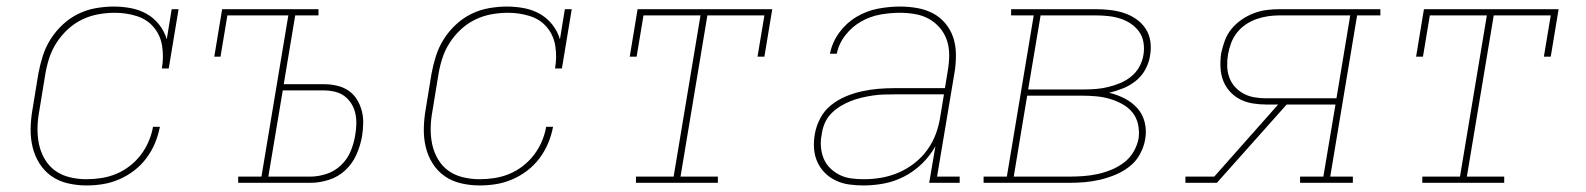

<svg xmlns="http://www.w3.org/2000/svg" viewBox="-20 -558 4840 586"><path d="M244 8Q215 8 187 1.5Q159 -5 137 -20.5Q115 -36 100.5 -59Q86 -82 79.5 -109Q73 -136 73.5 -165Q74 -194 79 -223L97 -333Q102 -360 110.5 -387Q119 -414 134.5 -438.5Q150 -463 171.5 -483Q193 -503 218.5 -515.5Q244 -528 272 -533Q300 -538 327 -538Q354 -538 380 -533Q406 -528 428 -515.5Q450 -503 466 -482.5Q482 -462 489 -438L504 -530H525L495 -349H474Q480 -383 475 -416.5Q470 -450 449.5 -474.5Q429 -499 397 -509Q365 -519 331 -519Q306 -519 280.5 -514.5Q255 -510 231 -498.5Q207 -487 187 -468.5Q167 -450 152.5 -427.5Q138 -405 130 -380Q122 -355 118 -330L100 -220Q95 -194 94.5 -168Q94 -142 99 -118Q104 -94 116.5 -72.5Q129 -51 148.5 -37Q168 -23 193 -17Q218 -11 244 -11Q266 -11 289 -14.5Q312 -18 334 -27Q356 -36 375.5 -51Q395 -66 409.5 -85Q424 -104 433.5 -126Q443 -148 447 -171H468Q463 -145 453 -121Q443 -97 427 -75.5Q411 -54 389.5 -37.5Q368 -21 343.5 -10.5Q319 0 294 4Q269 8 244 8Z M707 0V-19H778L860 -511H674L653 -385H634L658 -530H952V-511H881L846 -301H969Q989 -301 1008.5 -296.5Q1028 -292 1043.5 -281.5Q1059 -271 1069 -255Q1079 -239 1084 -220.5Q1089 -202 1088.5 -181.5Q1088 -161 1085 -142Q1080 -114 1068 -86.5Q1056 -59 1034 -38.5Q1012 -18 983.5 -9Q955 0 927 0ZM799 -19H927Q951 -19 976 -27Q1001 -35 1020.5 -53.5Q1040 -72 1050 -96Q1060 -120 1064 -145Q1067 -161 1067.5 -178.5Q1068 -196 1064.5 -212Q1061 -228 1052.5 -241.5Q1044 -255 1031.5 -264.5Q1019 -274 1002.5 -278Q986 -282 969 -282H843Z M1444 8Q1415 8 1387 1.5Q1359 -5 1337 -20.5Q1315 -36 1300.5 -59Q1286 -82 1279.5 -109Q1273 -136 1273.5 -165Q1274 -194 1279 -223L1297 -333Q1302 -360 1310.5 -387Q1319 -414 1334.5 -438.5Q1350 -463 1371.5 -483Q1393 -503 1418.5 -515.5Q1444 -528 1472 -533Q1500 -538 1527 -538Q1554 -538 1580 -533Q1606 -528 1628 -515.5Q1650 -503 1666 -482.5Q1682 -462 1689 -438L1704 -530H1725L1695 -349H1674Q1680 -383 1675 -416.5Q1670 -450 1649.5 -474.5Q1629 -499 1597 -509Q1565 -519 1531 -519Q1506 -519 1480.5 -514.5Q1455 -510 1431 -498.5Q1407 -487 1387 -468.5Q1367 -450 1352.5 -427.5Q1338 -405 1330 -380Q1322 -355 1318 -330L1300 -220Q1295 -194 1294.5 -168Q1294 -142 1299 -118Q1304 -94 1316.5 -72.5Q1329 -51 1348.5 -37Q1368 -23 1393 -17Q1418 -11 1444 -11Q1466 -11 1489 -14.5Q1512 -18 1534 -27Q1556 -36 1575.5 -51Q1595 -66 1609.5 -85Q1624 -104 1633.5 -126Q1643 -148 1647 -171H1668Q1663 -145 1653 -121Q1643 -97 1627 -75.5Q1611 -54 1589.5 -37.5Q1568 -21 1543.5 -10.5Q1519 0 1494 4Q1469 8 1444 8Z M1921 0V-19H2036L2118 -511H1944L1923 -385H1902L1926 -530H2337L2313 -385H2292L2313 -511H2139L2057 -19H2171V0Z M2615 8Q2593 8 2571.5 5Q2550 2 2531 -7Q2512 -16 2497.5 -30.5Q2483 -45 2474.5 -64Q2466 -83 2464.5 -105Q2463 -127 2467 -149Q2471 -173 2483.5 -197Q2496 -221 2517 -237.5Q2538 -254 2562 -264Q2586 -274 2611.5 -279.5Q2637 -285 2661.5 -287Q2686 -289 2711 -289H2864L2873 -344Q2877 -368 2877 -391Q2877 -414 2870 -435Q2863 -456 2848.5 -473Q2834 -490 2815 -500.5Q2796 -511 2773 -515Q2750 -519 2727 -519Q2697 -519 2666.5 -513.5Q2636 -508 2608.5 -492.5Q2581 -477 2560.5 -451Q2540 -425 2534 -394H2513Q2520 -429 2541.5 -458.5Q2563 -488 2594 -506.5Q2625 -525 2659.5 -531.5Q2694 -538 2727 -538Q2753 -538 2779 -533.5Q2805 -529 2827 -517.5Q2849 -506 2865 -487Q2881 -468 2889 -444.5Q2897 -421 2897.5 -394.5Q2898 -368 2894 -341L2840 -19H2909V0H2816L2835 -112Q2819 -83 2794.5 -59Q2770 -35 2740 -19.5Q2710 -4 2678.5 2Q2647 8 2615 8ZM2616 -11Q2643 -11 2669.5 -15.5Q2696 -20 2722 -31Q2748 -42 2771 -60Q2794 -78 2810.5 -101Q2827 -124 2836.5 -150Q2846 -176 2850 -203L2861 -270H2711Q2694 -270 2677.5 -269.5Q2661 -269 2644 -266.5Q2627 -264 2610 -260Q2593 -256 2576.5 -249.5Q2560 -243 2544.5 -233.5Q2529 -224 2516.5 -211Q2504 -198 2497 -181.5Q2490 -165 2488 -148Q2484 -129 2485.5 -110Q2487 -91 2494 -74Q2501 -57 2514 -44.5Q2527 -32 2543 -24Q2559 -16 2578 -13.5Q2597 -11 2616 -11Z M2982 0V-19H3053L3135 -511H3066V-530H3324Q3346 -530 3368 -527.5Q3390 -525 3410 -518.5Q3430 -512 3447.5 -500Q3465 -488 3476.5 -470.5Q3488 -453 3491 -431.5Q3494 -410 3490 -388Q3487 -367 3476 -346.5Q3465 -326 3447 -311.5Q3429 -297 3408 -288.5Q3387 -280 3365 -275Q3390 -269 3412.5 -257.5Q3435 -246 3451.5 -227.5Q3468 -209 3474 -183.5Q3480 -158 3475 -132Q3471 -109 3459 -87Q3447 -65 3427 -49.5Q3407 -34 3384 -24.5Q3361 -15 3337.5 -9.5Q3314 -4 3290.5 -2Q3267 0 3244 0ZM3118 -285H3288Q3307 -285 3325.5 -286.5Q3344 -288 3362.5 -292.5Q3381 -297 3399 -304.5Q3417 -312 3432.5 -324.5Q3448 -337 3457.5 -354.5Q3467 -372 3470 -391Q3473 -410 3470 -428.5Q3467 -447 3456.5 -461.5Q3446 -476 3431 -486Q3416 -496 3398.5 -501.5Q3381 -507 3362 -509Q3343 -511 3324 -511H3156ZM3074 -19H3244Q3265 -19 3286 -20.5Q3307 -22 3328.5 -26.5Q3350 -31 3371 -39.5Q3392 -48 3410 -61.5Q3428 -75 3439.5 -94.5Q3451 -114 3455 -135Q3458 -157 3453.5 -178Q3449 -199 3436.5 -214.5Q3424 -230 3406 -240Q3388 -250 3368 -256Q3348 -262 3326.5 -264Q3305 -266 3283 -266H3115Z M3598 0V-19H3686L3881 -239H3844Q3823 -239 3802.5 -242.5Q3782 -246 3764.5 -255Q3747 -264 3733.5 -279Q3720 -294 3713 -312.5Q3706 -331 3705 -352.5Q3704 -374 3707 -395Q3711 -414 3718 -433.5Q3725 -453 3738.5 -469.5Q3752 -486 3769.5 -498Q3787 -510 3806.5 -517.5Q3826 -525 3846 -527.5Q3866 -530 3885 -530H4193V-511H4122L4040 -19H4109V0H3948V-19H4019L4056 -239H3907L3694 0ZM3844 -258H4059L4101 -511H3885Q3868 -511 3850.5 -508.5Q3833 -506 3815.5 -500Q3798 -494 3782.5 -483.5Q3767 -473 3755.5 -458.5Q3744 -444 3737.5 -426.5Q3731 -409 3728 -392Q3725 -374 3725.5 -356Q3726 -338 3732 -321.5Q3738 -305 3749.5 -292.5Q3761 -280 3776 -272Q3791 -264 3808.5 -261Q3826 -258 3844 -258Z M4321 0V-19H4436L4518 -511H4344L4323 -385H4302L4326 -530H4737L4713 -385H4692L4713 -511H4539L4457 -19H4571V0Z"/></svg>

Font: Iosevka Slab ThExObl
Style: Regular
Weight: 100
Width: 7
Italic angle: -9°
Monospace: yes
Designer: Belleve Invis
Foundry: Belleve Invis
Version: Version 11.1.1; ttfautohint (v1.8.3)